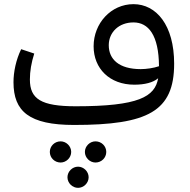

<svg xmlns="http://www.w3.org/2000/svg" viewBox="-20 -588 914 925"><path d="M45 -192C45 -51 121 14 337 14C693 14 819 -52 819 -281C819 -467 733 -568 623 -568C515 -568 431 -476 431 -365C431 -258 508 -180 627 -180C677 -180 717 -190 742 -211C726 -122 649 -76 345 -76C178 -76 124 -111 124 -205C124 -245 131 -286 145 -330L82 -351C57 -300 45 -241 45 -192ZM623 -480C695 -480 745 -419 746 -269C720 -260 685 -255 658 -255C554 -255 504 -302 504 -370C504 -433 553 -480 623 -480ZM220 144C220 172 243 195 272 195C299 195 323 172 323 144C323 116 299 93 272 93C243 93 220 116 220 144ZM440 195C469 195 492 172 492 144C492 116 469 93 440 93C413 93 389 116 389 144C389 172 413 195 440 195ZM305 266C305 294 329 317 356 317C383 317 407 294 407 266C407 238 383 215 356 215C329 215 305 238 305 266Z"/></svg>

Font: FiraGO Unicode
Style: Regular
Weight: 400
Designer: bBox Type
Foundry: bBox Type GmbH
Version: Version 1.001;PS 001.001;hotconv 1.0.88;makeotf.lib2.5.64775